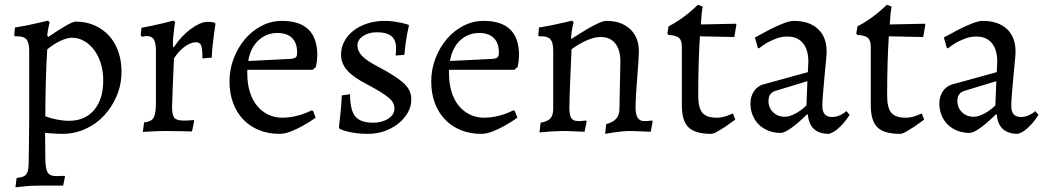

<svg xmlns="http://www.w3.org/2000/svg" viewBox="-20 -552 4403 809"><path d="M50 198Q66 196 76 192.5Q86 189 91.5 181Q97 173 99 160Q101 147 101 126Q101 114 101.5 92.5Q102 71 102 47Q102 23 102.5 -0.5Q103 -24 103 -40V-338Q103 -372 92 -385.5Q81 -399 54 -399H43L40 -403L43 -436Q69 -440 94 -445Q119 -450 139 -455Q162 -460 183 -465L189 -457Q187 -449 185 -440Q183 -432 181.5 -422.5Q180 -413 179 -403L183 -396Q228 -427 258 -444Q288 -461 299 -461Q342 -461 377.5 -445.5Q413 -430 438.5 -402.5Q464 -375 478 -336Q492 -297 492 -250Q492 -196 472 -148.5Q452 -101 418.5 -65Q385 -29 339.5 -8.5Q294 12 243 12Q234 12 221 11.5Q208 11 197 10Q184 9 170 8Q170 34 170.5 59.5Q171 85 171 111Q171 157 180 173.5Q189 190 218 190Q226 190 235 189.5Q244 189 252 189L254 192L246 230H151Q129 230 110 231Q91 232 77 234Q60 236 45 237ZM171 -62Q191 -54 218.5 -48.5Q246 -43 271 -43Q338 -43 376.5 -88.5Q415 -134 415 -213Q415 -251 405 -284Q395 -317 377 -341Q359 -365 335 -379Q311 -393 283 -393Q263 -393 234 -379.5Q205 -366 179 -344Q177 -313 175.5 -277.5Q174 -242 173 -204.5Q172 -167 171.5 -130.5Q171 -94 171 -62Z M587 -36Q617 -39 627 -55.5Q637 -72 637 -119V-339Q637 -372 628 -386Q619 -400 599 -400Q592 -400 584 -398Q580 -397 578 -397L573 -404L576 -435Q599 -439 622.5 -444Q646 -449 666 -454Q689 -459 711 -465L718 -459Q715 -443 713 -425Q711 -410 709.5 -391.5Q708 -373 709 -356L713 -353Q728 -377 746.5 -396.5Q765 -416 784 -430Q803 -444 821 -452Q839 -460 854 -460Q868 -460 878 -458Q882 -457 885 -456L888 -452L881 -403Q878 -382 875.5 -357Q873 -332 872 -309L833 -306Q833 -347 827.5 -360.5Q822 -374 806 -374Q784 -374 759 -356Q734 -338 713 -306Q711 -254 709 -212Q708 -194 707.5 -176Q707 -158 706.5 -143Q706 -128 705.5 -117Q705 -106 705 -102Q705 -68 714.5 -56Q724 -44 753 -44Q758 -44 765.5 -44Q773 -44 780 -45Q788 -45 797 -46L798 -42L789 2Q771 2 753 1Q737 1 719 0.5Q701 0 687 0Q664 0 645 0.5Q626 1 612 2Q595 3 582 4L587 -36Z M1207 -304Q1222 -306 1227 -311Q1232 -316 1232 -331Q1232 -371 1210.5 -392Q1189 -413 1149 -413Q1102 -413 1068.5 -381.5Q1035 -350 1026 -295ZM1022 -258V-242Q1022 -200 1032.5 -165.5Q1043 -131 1062.5 -107Q1082 -83 1109.5 -69.5Q1137 -56 1170 -56Q1193 -56 1215.5 -60.5Q1238 -65 1255 -71Q1275 -78 1293 -87L1299 -85L1310 -56Q1283 -37 1256 -22Q1233 -9 1206.5 1.5Q1180 12 1157 12Q1110 12 1071 -4Q1032 -20 1004.5 -49Q977 -78 962 -118.5Q947 -159 947 -209Q947 -260 965 -306.5Q983 -353 1013 -388Q1043 -423 1083 -443.5Q1123 -464 1168 -464Q1317 -464 1317 -319Q1316 -298 1315 -291.5Q1314 -285 1311 -270L1298 -258Z M1530 12Q1502 12 1480.5 9Q1459 6 1443 2Q1425 -2 1411 -9L1408 -16Q1409 -24 1411 -41Q1413 -58 1415 -78.5Q1417 -99 1418.5 -118.5Q1420 -138 1420 -150L1455 -155Q1455 -89 1476.5 -62Q1498 -35 1552 -35Q1590 -35 1616 -52Q1642 -69 1642 -94Q1642 -106 1637 -117Q1632 -128 1618.5 -139.5Q1605 -151 1582.5 -165Q1560 -179 1526 -197Q1469 -226 1443 -255.5Q1417 -285 1417 -321Q1417 -352 1431 -378Q1445 -404 1469.5 -423Q1494 -442 1528 -453Q1562 -464 1601 -464Q1621 -464 1639 -461.5Q1657 -459 1671 -456Q1687 -452 1701 -448L1703 -443Q1699 -426 1695 -407Q1692 -390 1689 -368Q1686 -346 1684 -321L1647 -318Q1647 -324 1648 -329Q1648 -334 1648.5 -338.5Q1649 -343 1649 -347Q1649 -383 1629.5 -399.5Q1610 -416 1567 -416Q1533 -416 1509.5 -400Q1486 -384 1486 -361Q1486 -337 1506 -316Q1526 -295 1573 -271Q1613 -250 1640 -232.5Q1667 -215 1683.5 -199Q1700 -183 1706.5 -167Q1713 -151 1713 -132Q1713 -103 1698 -77Q1683 -51 1658 -31Q1633 -11 1600 0.5Q1567 12 1530 12Z M2057 -304Q2072 -306 2077 -311Q2082 -316 2082 -331Q2082 -371 2060.5 -392Q2039 -413 1999 -413Q1952 -413 1918.5 -381.5Q1885 -350 1876 -295ZM1872 -258V-242Q1872 -200 1882.5 -165.5Q1893 -131 1912.5 -107Q1932 -83 1959.5 -69.5Q1987 -56 2020 -56Q2043 -56 2065.5 -60.5Q2088 -65 2105 -71Q2125 -78 2143 -87L2149 -85L2160 -56Q2133 -37 2106 -22Q2083 -9 2056.5 1.5Q2030 12 2007 12Q1960 12 1921 -4Q1882 -20 1854.5 -49Q1827 -78 1812 -118.5Q1797 -159 1797 -209Q1797 -260 1815 -306.5Q1833 -353 1863 -388Q1893 -423 1933 -443.5Q1973 -464 2018 -464Q2167 -464 2167 -319Q2166 -298 2165 -291.5Q2164 -285 2161 -270L2148 -258Z M2534 -29Q2564 -37 2577 -52.5Q2590 -68 2590 -94L2594 -292Q2594 -342 2572.5 -369Q2551 -396 2511 -396Q2493 -396 2474 -390Q2455 -384 2438.5 -375.5Q2422 -367 2408.5 -358.5Q2395 -350 2388 -344Q2387 -318 2385.5 -282Q2384 -246 2382.5 -210Q2381 -174 2380 -143.5Q2379 -113 2379 -98Q2379 -67 2387 -54.5Q2395 -42 2415 -42Q2420 -42 2426 -42Q2432 -42 2437 -43Q2443 -43 2450 -44L2452 -40L2443 3Q2427 3 2411 2Q2397 1 2381.5 0.5Q2366 0 2352 0Q2336 0 2318.5 1Q2301 2 2287 3Q2269 5 2253 6L2258 -35Q2287 -40 2299 -53Q2311 -66 2311 -94V-338Q2311 -372 2300 -385.5Q2289 -399 2262 -399H2251L2248 -403L2251 -436Q2277 -440 2302 -445Q2327 -450 2347 -455Q2370 -460 2391 -465L2397 -457Q2394 -448 2392 -437Q2390 -428 2388.5 -416Q2387 -404 2386 -391L2388 -388Q2397 -394 2416.5 -406.5Q2436 -419 2458.5 -432Q2481 -445 2502 -454.5Q2523 -464 2535 -464Q2598 -464 2635 -429.5Q2672 -395 2672 -335Q2672 -322 2670 -291.5Q2668 -261 2665 -225Q2662 -189 2660 -154.5Q2658 -120 2658 -98Q2658 -42 2693 -42Q2698 -42 2704 -42Q2710 -42 2715 -43Q2721 -43 2728 -44L2730 -40L2722 3Q2707 3 2691 2Q2677 1 2662 0.5Q2647 0 2633 0Q2617 0 2599 2Q2581 4 2566 6Q2548 9 2530 12Z M2853 -355Q2853 -382 2841 -392.5Q2829 -403 2796 -405L2792 -411L2797 -441Q2821 -453 2843.5 -468.5Q2866 -484 2883 -498Q2903 -515 2921 -532L2941 -524Q2939 -516 2938 -505Q2936 -495 2935.5 -481Q2935 -467 2933 -449L3080 -452L3083 -449L3074 -396L2929 -399Q2926 -351 2924 -289Q2922 -227 2922 -149Q2922 -98 2939.5 -77Q2957 -56 3000 -56Q3012 -56 3024 -58.5Q3036 -61 3046 -65Q3057 -69 3068 -74L3078 -48Q3055 -31 3036 -18Q3019 -7 3002.5 2.5Q2986 12 2977 12Q2909 12 2881 -15.5Q2853 -43 2853 -109Z M3386 -292Q3386 -343 3363 -370.5Q3340 -398 3298 -398Q3273 -398 3252 -390Q3231 -382 3214 -373Q3195 -362 3178 -348L3173 -351L3161 -394Q3195 -413 3226 -429Q3252 -442 3279.5 -453Q3307 -464 3324 -464Q3390 -464 3426.5 -430Q3463 -396 3463 -335Q3463 -321 3460 -292Q3457 -263 3454 -228.5Q3451 -194 3448 -160.5Q3445 -127 3445 -105Q3445 -59 3486 -59Q3498 -59 3509 -62.5Q3520 -66 3528 -71Q3538 -76 3546 -84L3560 -68Q3548 -50 3535 -34Q3523 -20 3507.5 -7Q3492 6 3473 12Q3391 12 3384 -69L3380 -70Q3344 -34 3314.5 -13Q3285 8 3270 8Q3242 8 3218.5 -1Q3195 -10 3178 -26.5Q3161 -43 3151.5 -66Q3142 -89 3142 -116Q3142 -145 3156.5 -167Q3171 -189 3195 -196L3384 -248ZM3382 -210 3247 -169Q3218 -160 3218 -127Q3218 -98 3237.5 -79Q3257 -60 3287 -60Q3306 -60 3331.5 -73.5Q3357 -87 3378 -108Z M3649 -355Q3649 -382 3637 -392.5Q3625 -403 3592 -405L3588 -411L3593 -441Q3617 -453 3639.5 -468.5Q3662 -484 3679 -498Q3699 -515 3717 -532L3737 -524Q3735 -516 3734 -505Q3732 -495 3731.5 -481Q3731 -467 3729 -449L3876 -452L3879 -449L3870 -396L3725 -399Q3722 -351 3720 -289Q3718 -227 3718 -149Q3718 -98 3735.5 -77Q3753 -56 3796 -56Q3808 -56 3820 -58.5Q3832 -61 3842 -65Q3853 -69 3864 -74L3874 -48Q3851 -31 3832 -18Q3815 -7 3798.5 2.5Q3782 12 3773 12Q3705 12 3677 -15.5Q3649 -43 3649 -109Z M4182 -292Q4182 -343 4159 -370.5Q4136 -398 4094 -398Q4069 -398 4048 -390Q4027 -382 4010 -373Q3991 -362 3974 -348L3969 -351L3957 -394Q3991 -413 4022 -429Q4048 -442 4075.5 -453Q4103 -464 4120 -464Q4186 -464 4222.5 -430Q4259 -396 4259 -335Q4259 -321 4256 -292Q4253 -263 4250 -228.5Q4247 -194 4244 -160.5Q4241 -127 4241 -105Q4241 -59 4282 -59Q4294 -59 4305 -62.5Q4316 -66 4324 -71Q4334 -76 4342 -84L4356 -68Q4344 -50 4331 -34Q4319 -20 4303.5 -7Q4288 6 4269 12Q4187 12 4180 -69L4176 -70Q4140 -34 4110.5 -13Q4081 8 4066 8Q4038 8 4014.5 -1Q3991 -10 3974 -26.5Q3957 -43 3947.5 -66Q3938 -89 3938 -116Q3938 -145 3952.5 -167Q3967 -189 3991 -196L4180 -248ZM4178 -210 4043 -169Q4014 -160 4014 -127Q4014 -98 4033.5 -79Q4053 -60 4083 -60Q4102 -60 4127.5 -73.5Q4153 -87 4174 -108Z"/></svg>

Font: Alegreya
Style: Regular
Weight: 400
Designer: Juan Pablo del Peral
Foundry: Juan Pablo del Peral
Version: Version 1.003